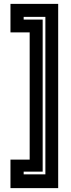

<svg xmlns="http://www.w3.org/2000/svg" viewBox="-20 -770 368 990"><path d="M280 200H34V53H133V-603H34V-750H280ZM214 129V-683H102V-669H200V115H102V129Z"/></svg>

Font: Tourney
Style: Bold
Weight: 700
Designer: Tyler Finck
Foundry: Etcetera Type Co
Version: Version 1.015